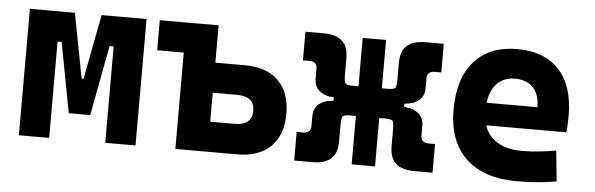

<svg xmlns="http://www.w3.org/2000/svg" viewBox="-41 -650 2425 783"><g transform="rotate(5 1172.0 -258.5)"><path d="M284.7 -107.4 291 -252.4H296.9L347.7 -517.6H423.3V-394.5H391.1L336.9 -107.4ZM54.2 0V-517.6H178.2V0ZM249 -107.4 194.8 -394.5H162.6V-517.6H238.3L289.1 -252.4H293L298.8 -107.4ZM407.7 0V-517.6H531.7V0Z M799.8 0V-123H926.8Q961.9 -123 980 -137.9Q998 -152.8 998 -182.4Q998 -211.9 980 -226.8Q961.9 -241.7 926.8 -241.7H790V-364.7H947.8Q1036.6 -364.7 1085 -317.1Q1133.3 -269.5 1133.3 -182.3Q1133.3 -95.2 1085 -47.6Q1036.6 0 947.8 0ZM694.8 0V-517.6H826.7V0ZM585.9 -394.5V-517.6H758.3V-394.5Z M1565.4 -261.7 1537.6 -319.8Q1564 -319.8 1568.1 -328.6Q1572.3 -337.4 1572.3 -364.3V-428.7Q1572.3 -478 1597.9 -500.2Q1623.5 -522.5 1672.4 -522.5H1748V-405.3H1718.8Q1708 -405.3 1699 -398.7Q1689.9 -392.1 1689.9 -376.5V-335.4Q1689.9 -304.2 1669.4 -286.6Q1648.9 -269 1619.1 -266.6ZM1181.6 4.9V-112.3H1210.9Q1222.2 -112.3 1231 -119.1Q1239.7 -126 1239.7 -141.1V-182.1Q1239.7 -213.9 1260.3 -231.2Q1280.8 -248.5 1310.5 -251L1364.3 -255.9L1392.1 -198.2Q1365.7 -198.2 1361.6 -189.5Q1357.4 -180.7 1357.4 -153.8V-88.9Q1357.4 -39.6 1331.8 -17.3Q1306.2 4.9 1257.3 4.9ZM1320.3 -198.2V-319.8H1426.8V-198.2ZM1364.3 -261.7 1310.5 -266.6Q1280.8 -269 1260.3 -286.6Q1239.7 -304.2 1239.7 -335.4V-376.5Q1239.7 -392.1 1231 -398.7Q1222.2 -405.3 1210.9 -405.3H1181.6V-522.5H1257.3Q1306.2 -522.5 1331.8 -500.2Q1357.4 -478 1357.4 -428.7V-364.3Q1357.4 -337.4 1361.6 -328.6Q1365.7 -319.8 1392.1 -319.8ZM1416.5 0V-517.6H1512.2V0ZM1672.4 4.9Q1623.5 4.9 1597.9 -17.3Q1572.3 -39.6 1572.3 -88.9V-153.8Q1572.3 -180.7 1568.1 -189.5Q1564 -198.2 1537.6 -198.2L1565.4 -255.9L1619.1 -251Q1648.9 -248.5 1669.4 -231.2Q1689.9 -213.9 1689.9 -182.1V-141.1Q1689.9 -126 1699 -119.1Q1708 -112.3 1718.8 -112.3H1748V4.9ZM1498.5 -198.2V-319.8H1609.4V-198.2Z M2091.8 9.8Q1957.4 9.8 1884.2 -59.8Q1811 -129.4 1811 -259.8Q1811 -386.7 1873.2 -457Q1935.4 -527.3 2048.8 -527.3Q2159.6 -527.3 2220.2 -462.4Q2280.8 -397.4 2280.8 -273.4Q2280.8 -238.3 2277.7 -206.5H1897.9V-298.3H2150.9Q2150.9 -350.5 2124.3 -378.4Q2097.7 -406.2 2049.8 -406.2Q1998 -406.2 1969.5 -369.4Q1940.9 -332.5 1940.9 -264.6Q1940.9 -191.5 1983.2 -153.4Q2025.5 -115.2 2103.5 -115.2Q2138.7 -115.2 2172.9 -118.9Q2207 -122.6 2242.7 -128.9L2255.4 -3.9Q2205.8 4.9 2164.6 7.3Q2123.5 9.8 2091.8 9.8Z"/></g></svg>

Font: Cascadia Mono
Style: Regular
Weight: 400
Monospace: yes
Designer: Aaron Bell
Foundry: Saja Typeworks
Version: Version 2404.023